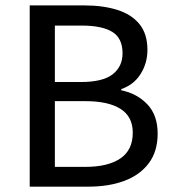

<svg xmlns="http://www.w3.org/2000/svg" viewBox="-20 -696 649 716"><path d="M90.8 0V-675.8H294.9Q364.3 -675.8 417.2 -659.2Q470.2 -642.6 500 -606.2Q529.8 -569.8 529.8 -509.8Q529.8 -460.4 504.2 -419.9Q478.5 -379.4 432.1 -363.8V-359.4Q491.2 -347.2 529.5 -306.9Q567.9 -266.6 567.9 -197.8Q567.9 -131.3 534.9 -87.4Q502 -43.5 444.1 -21.7Q386.2 0 311 0ZM184.6 -390.1H280.8Q363.3 -390.1 400.1 -418.9Q437 -447.8 437 -497.1Q437 -553.7 398.7 -577.1Q360.4 -600.6 284.7 -600.6H184.6ZM184.6 -73.7H298.3Q382.3 -73.7 428.7 -105Q475.1 -136.2 475.1 -201.2Q475.1 -261.2 429.4 -290Q383.8 -318.8 298.3 -318.8H184.6Z"/></svg>

Font: Akatab Medium
Style: Regular
Weight: 500
Designer: SIL Global
Foundry: SIL Global
Version: Version 4.100